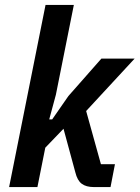

<svg xmlns="http://www.w3.org/2000/svg" viewBox="-20 -760 567 780"><path d="M165 -740H280L207 -375L180 -275H192L258 -370L392 -522H527L330 -309L390 -93H447L429 0H362Q330 0 312 -13.5Q294 -27 286 -60L238 -237L164 -160L132 0H17Z"/></svg>

Font: IBM Plex Sans Condensed SemiBold
Style: Italic
Weight: 600
Width: 3
Italic angle: -11°
Designer: Mike Abbink, Paul van der Laan, Pieter van Rosmalen
Foundry: Bold Monday
Version: Version 1.3